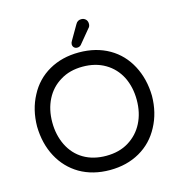

<svg xmlns="http://www.w3.org/2000/svg" viewBox="-126 -986 1044 1109"><g transform="rotate(-15 396.5 -431.5)"><path d="M369 -748Q369 -757 376 -768L426 -854Q437 -874 459 -874Q475 -874 485.5 -864Q496 -854 496 -837Q496 -821 486 -812L419 -731Q410 -721 396 -721Q384 -721 376.5 -728.5Q369 -736 369 -748ZM97 -522Q139 -603 217 -647.5Q295 -692 396 -692Q499 -692 577 -647Q653 -603 695.5 -522.5Q738 -442 740 -341Q739 -240 696 -160Q653 -78 575 -33.5Q497 11 396 11Q294 11 216 -34Q140 -79 97.5 -158.5Q55 -238 53 -341Q54 -442 97 -522ZM174 -204Q205 -141 262 -107.5Q319 -74 396 -74Q475 -74 531 -109Q588 -144 618.5 -204Q649 -264 649 -341Q649 -417 619 -478Q588 -539 530.5 -573Q473 -607 396 -607Q318 -607 262 -572Q205 -538 174.5 -478Q144 -418 144 -341Q144 -266 174 -204Z"/></g></svg>

Font: 寒蝉全圆体
Style: Regular
Weight: 400
Designer: Warren2060
      Designed by Motoya company      

      [Varela Round]
      Joe Prince(Latin component); Avraham Cornf
Foundry: ChillType
Version: Version 3.200